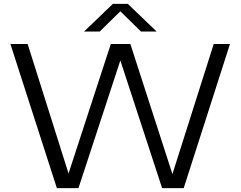

<svg xmlns="http://www.w3.org/2000/svg" viewBox="-20 -966 1236 986"><path d="M1077.5 -740H1161L923.5 0H812.5L598 -655.5L383 0H272L33.5 -740H122L332 -75L549 -740H649.5L865.5 -72ZM784.5 -804H704L598 -908L492 -804H411.5L559.5 -946H636.5Z"/></svg>

Font: Encode Sans Expanded
Style: Regular
Weight: 400
Width: 7
Designer: Multiple Designers
Foundry: Impallari Type
Version: Version 2.000